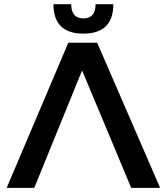

<svg xmlns="http://www.w3.org/2000/svg" viewBox="-20 -904 803 924"><path d="M484.9 -302.7 375 -564.9 145 0H12.2L308.6 -698.2H447.8L750.5 0H611.3ZM237.3 -883.8H322.8Q322.8 -815.4 381.3 -815.4Q439.9 -815.4 439.9 -883.8H525.4Q525.4 -742.2 381.3 -742.2Q237.3 -742.2 237.3 -883.8Z"/></svg>

Font: Voltera
Style: Bold
Weight: 700
Designer: Bernd Montag
Version: Version 1.301